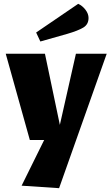

<svg xmlns="http://www.w3.org/2000/svg" viewBox="-20 -791 578 1004"><path d="M211 -59H136L10 -510H215L293 -138L377 -510H538L289 193L93 180ZM443 -697Q443 -663 415 -646.5Q387 -630 332 -614L191 -574L169 -621L389 -771Q411 -761 427 -740Q443 -719 443 -697Z"/></svg>

Font: Sansita ExtraBold
Style: Regular
Weight: 800
Designer: Pablo Cosgaya
Foundry: Omnibus-Type
Version: Version 1.006